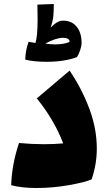

<svg xmlns="http://www.w3.org/2000/svg" viewBox="-20 -901 540 960"><path d="M464 -158Q464 -79 438 -4Q403 11 323 25Q243 39 163 39Q88 39 36 25Q39 -78 75 -186Q140 -180 199 -180Q250 -180 296 -184Q251 -302 164 -409L328 -548Q389 -458 426.5 -358Q464 -258 464 -158ZM388 -684Q388 -673 381 -651Q374 -629 364 -615Q301 -592 214 -592Q148 -592 106 -603Q108 -652 123 -692Q139 -689 157 -686Q168 -718 168 -805Q168 -850 167 -878L249 -881Q249 -844 246.5 -819Q244 -794 233 -763Q263 -793 284 -797Q331 -802 359.5 -772Q388 -742 388 -684ZM328 -693Q328 -702 319.5 -707Q311 -712 295 -712Q261 -712 208 -684V-683Q233 -679 255 -679Q283 -679 304.5 -684Q326 -689 328 -693Z"/></svg>

Font: Lalezar
Style: Regular
Weight: 400
Designer: Borna Izadpanah
Foundry: Borna Izadpanah
Version: Version 1.003;November 28, 2018;FontCreator 11.5.0.2421 64-b